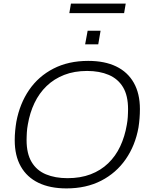

<svg xmlns="http://www.w3.org/2000/svg" viewBox="-20 -1037 833 1069"><path d="M350 12Q259 12 194.5 -19Q130 -50 96 -110Q62 -170 62 -256Q62 -283 64.5 -309Q67 -335 71 -359Q90 -460 142 -536Q194 -612 277.5 -655Q361 -698 471 -698Q563 -698 627 -667Q691 -636 725 -576Q759 -516 759 -430Q759 -404 757 -378.5Q755 -353 751 -327Q733 -227 680 -150.5Q627 -74 543.5 -31Q460 12 350 12ZM356 -45Q428 -45 484.5 -66.5Q541 -88 582.5 -128Q624 -168 649.5 -222.5Q675 -277 686 -342Q688 -354 689.5 -364.5Q691 -375 691.5 -386Q692 -397 692.5 -407.5Q693 -418 693 -429Q693 -505 665 -551.5Q637 -598 585.5 -620Q534 -642 465 -642Q394 -642 337.5 -620Q281 -598 239.5 -558Q198 -518 172 -463.5Q146 -409 135 -344Q133 -333 131.5 -322Q130 -311 129.5 -300Q129 -289 128.5 -278.5Q128 -268 128 -257Q128 -182 156 -135Q184 -88 235.5 -66.5Q287 -45 356 -45ZM454 -790 468 -866H540L527 -790ZM366 -964 375 -1017H680L671 -964Z"/></svg>

Font: Archivo SemiBold ExtraLight
Style: Italic
Weight: 250
Italic angle: -10°
Version: Version 2.001